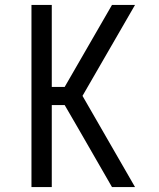

<svg xmlns="http://www.w3.org/2000/svg" viewBox="-20 -755 640 775"><path d="M107 0V-735H189V-404H241L432 -735H525L313 -368L525 0H432L295 -238L241 -331H189V0Z"/></svg>

Font: Iosevka Mono
Style: Regular
Weight: 400
Designer: Belleve Invis
Foundry: Belleve Invis
Version: Version 11.1.1